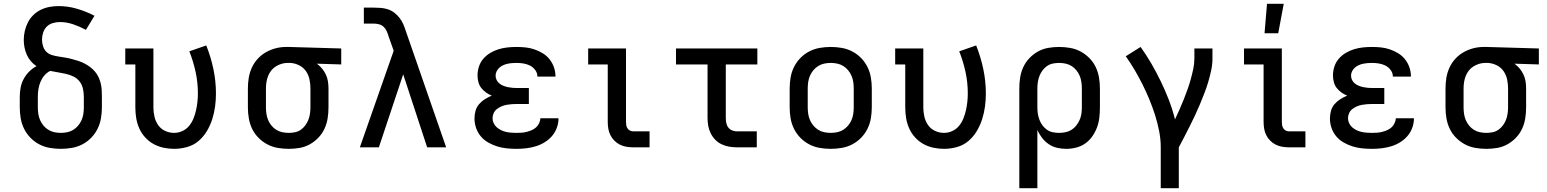

<svg xmlns="http://www.w3.org/2000/svg" viewBox="-20 -775 8140 1010"><path d="M300 8Q271 8 242 3Q213 -2 187 -15.5Q161 -29 140.5 -50Q120 -71 107 -97Q94 -123 89 -152Q84 -181 84 -210V-266Q84 -290 88.5 -314Q93 -338 104.5 -359.5Q116 -381 133.5 -398.5Q151 -416 172 -427Q155 -438 142 -453.5Q129 -469 121 -487Q113 -505 109 -525Q105 -545 105 -565Q105 -589 110.5 -612.5Q116 -636 127 -657.5Q138 -679 155.5 -696Q173 -713 194.5 -723.5Q216 -734 240 -738.5Q264 -743 288 -743Q337 -743 385 -729Q433 -715 477 -692L432 -618Q400 -635 365.5 -647Q331 -659 295 -659Q276 -659 257.5 -653.5Q239 -648 226 -635Q213 -622 207 -603.5Q201 -585 201 -566Q201 -549 206.5 -531.5Q212 -514 224.5 -502Q237 -490 254.5 -485Q272 -480 289 -477.5Q306 -475 323.5 -472Q341 -469 358 -464.5Q375 -460 392 -454.5Q409 -449 424.5 -441Q440 -433 454 -422.5Q468 -412 479.5 -398.5Q491 -385 498.5 -369Q506 -353 510 -336Q514 -319 515 -301.5Q516 -284 516 -266V-210Q516 -181 511 -152Q506 -123 493 -97Q480 -71 459.5 -50Q439 -29 413 -15.5Q387 -2 358 3Q329 8 300 8ZM300 -76Q317 -76 334 -79.5Q351 -83 365.5 -92Q380 -101 391 -114Q402 -127 409 -143Q416 -159 418.5 -176Q421 -193 421 -210V-266Q421 -287 416.5 -308Q412 -329 399 -346Q386 -363 366.5 -372.5Q347 -382 326.5 -386.5Q306 -391 285 -394.5Q264 -398 244 -402Q226 -393 213 -377.5Q200 -362 192.5 -343.5Q185 -325 182 -305.5Q179 -286 179 -266V-210Q179 -193 181.5 -176Q184 -159 191 -143Q198 -127 209 -114Q220 -101 234.5 -92Q249 -83 266 -79.5Q283 -76 300 -76Z M896 8Q868 8 840 2Q812 -4 787.5 -17.5Q763 -31 743.5 -52.5Q724 -74 712.5 -100Q701 -126 696.5 -154Q692 -182 692 -210V-436H639V-520H787V-210Q787 -186 792.5 -161.5Q798 -137 812 -117Q826 -97 848.5 -86.5Q871 -76 896 -76Q918 -76 939 -85.5Q960 -95 974.5 -112.5Q989 -130 997.5 -151Q1006 -172 1011 -194Q1016 -216 1018.5 -238.5Q1021 -261 1021 -284Q1021 -341 1009 -396.5Q997 -452 976 -505L1065 -536Q1089 -476 1102.5 -412Q1116 -348 1116 -283Q1116 -249 1111.5 -215Q1107 -181 1096.5 -148Q1086 -115 1068 -85Q1050 -55 1024 -33Q998 -11 964 -1.5Q930 8 896 8Z M1499 8Q1470 8 1441 3Q1412 -2 1386.5 -15.5Q1361 -29 1340 -50Q1319 -71 1306.5 -97Q1294 -123 1289 -152Q1284 -181 1284 -210V-310Q1284 -338 1288.5 -365.5Q1293 -393 1304.5 -418.5Q1316 -444 1335 -465Q1354 -486 1378.5 -500Q1403 -514 1430 -521Q1457 -528 1485 -528H1500L1775 -520V-436L1647 -440Q1662 -429 1674 -414.5Q1686 -400 1694 -383Q1702 -366 1705 -347.5Q1708 -329 1708 -310V-210Q1708 -181 1703.5 -152.5Q1699 -124 1687 -98Q1675 -72 1655 -51Q1635 -30 1610 -16Q1585 -2 1556.5 3Q1528 8 1499 8ZM1499 -76Q1516 -76 1532.5 -79.5Q1549 -83 1562.5 -92.5Q1576 -102 1586 -115.5Q1596 -129 1602 -144.5Q1608 -160 1610.5 -176.5Q1613 -193 1613 -210V-310Q1613 -334 1608 -357.5Q1603 -381 1589.5 -400.5Q1576 -420 1554.5 -431Q1533 -442 1509 -444H1492Q1476 -444 1460 -439Q1444 -434 1430 -425Q1416 -416 1406 -403Q1396 -390 1390 -374.5Q1384 -359 1381.5 -342.5Q1379 -326 1379 -310V-210Q1379 -193 1381.5 -176Q1384 -159 1390.5 -143.5Q1397 -128 1408 -114.5Q1419 -101 1433.5 -92Q1448 -83 1465 -79.5Q1482 -76 1499 -76Z M1873 0 2051 -508 2024 -584V-585Q2020 -598 2014 -611.5Q2008 -625 1997.5 -634.5Q1987 -644 1973 -647.5Q1959 -651 1944 -651H1894V-735H1944Q1964 -735 1983 -733.5Q2002 -732 2020.5 -726Q2039 -720 2054.5 -708Q2070 -696 2082 -680.5Q2094 -665 2101.5 -647.5Q2109 -630 2115 -611L2327 0H2227L2101 -384L1973 0Z M2698 8Q2672 8 2646.5 5.5Q2621 3 2596.5 -4.5Q2572 -12 2549 -25Q2526 -38 2509.5 -57.5Q2493 -77 2484.5 -101.5Q2476 -126 2476 -152Q2476 -172 2481.5 -192Q2487 -212 2500.5 -227.5Q2514 -243 2531 -253.5Q2548 -264 2567 -272Q2551 -278 2536.5 -288.5Q2522 -299 2511.5 -312.5Q2501 -326 2496.5 -343.5Q2492 -361 2492 -378Q2492 -402 2499.5 -425Q2507 -448 2522.5 -466Q2538 -484 2559 -496.5Q2580 -509 2603 -516Q2626 -523 2649.5 -525.5Q2673 -528 2697 -528Q2721 -528 2745 -525.5Q2769 -523 2792 -515Q2815 -507 2835.5 -494.5Q2856 -482 2871 -463Q2886 -444 2894 -421Q2902 -398 2902 -374V-372H2807V-373Q2807 -391 2795.5 -406.5Q2784 -422 2768 -430Q2752 -438 2734 -441Q2716 -444 2697 -444Q2685 -444 2673 -443Q2661 -442 2649.5 -439.5Q2638 -437 2627 -432Q2616 -427 2607 -419Q2598 -411 2592.5 -400Q2587 -389 2587 -377Q2587 -365 2592.5 -354Q2598 -343 2607.5 -335.5Q2617 -328 2628.5 -323.5Q2640 -319 2652 -316.5Q2664 -314 2676 -313Q2688 -312 2700 -312H2762V-228H2700Q2686 -228 2672 -227Q2658 -226 2644.5 -223.5Q2631 -221 2618 -215.5Q2605 -210 2594 -201.5Q2583 -193 2577 -180Q2571 -167 2571 -153Q2571 -140 2577 -127Q2583 -114 2593.5 -105Q2604 -96 2616.5 -90Q2629 -84 2642.5 -81Q2656 -78 2670 -77Q2684 -76 2698 -76Q2711 -76 2724.5 -77Q2738 -78 2751.5 -81.5Q2765 -85 2777.5 -90.5Q2790 -96 2800 -105Q2810 -114 2816 -127Q2822 -140 2823 -153H2918Q2918 -127 2909 -102.5Q2900 -78 2883.5 -59Q2867 -40 2845 -26.5Q2823 -13 2798.5 -5.5Q2774 2 2748.5 5Q2723 8 2698 8Z M3311 0Q3293 0 3275 -3Q3257 -6 3241 -14Q3225 -22 3212 -35Q3199 -48 3191 -64Q3183 -80 3180 -98Q3177 -116 3177 -134V-436H3074V-520H3273V-134Q3273 -125 3274.5 -116Q3276 -107 3281 -99.5Q3286 -92 3294 -88Q3302 -84 3311 -84H3397V0Z M3857 0Q3836 0 3815.5 -3.5Q3795 -7 3776 -16Q3757 -25 3742.5 -40Q3728 -55 3718.5 -74Q3709 -93 3705.5 -113.5Q3702 -134 3702 -155V-436H3536V-520H3964V-436H3798V-155Q3798 -142 3800.5 -128.5Q3803 -115 3811 -104.5Q3819 -94 3831.5 -89Q3844 -84 3857 -84H3961V0Z M4350 8Q4321 8 4292 3Q4263 -2 4237 -15.5Q4211 -29 4190.5 -50Q4170 -71 4157 -97Q4144 -123 4139 -152Q4134 -181 4134 -210V-310Q4134 -339 4139 -368Q4144 -397 4157 -423Q4170 -449 4190.5 -470Q4211 -491 4237 -504.5Q4263 -518 4292 -523Q4321 -528 4350 -528Q4379 -528 4408 -523Q4437 -518 4463 -504.5Q4489 -491 4509.5 -470Q4530 -449 4543 -423Q4556 -397 4561 -368Q4566 -339 4566 -310V-210Q4566 -181 4561 -152Q4556 -123 4543 -97Q4530 -71 4509.5 -50Q4489 -29 4463 -15.5Q4437 -2 4408 3Q4379 8 4350 8ZM4350 -76Q4367 -76 4384 -79.5Q4401 -83 4415.5 -92Q4430 -101 4441 -114Q4452 -127 4459 -143Q4466 -159 4468.5 -176Q4471 -193 4471 -210V-310Q4471 -327 4468.5 -344Q4466 -361 4459 -377Q4452 -393 4441 -406Q4430 -419 4415.5 -428Q4401 -437 4384 -440.5Q4367 -444 4350 -444Q4333 -444 4316 -440.5Q4299 -437 4284.5 -428Q4270 -419 4259 -406Q4248 -393 4241 -377Q4234 -361 4231.5 -344Q4229 -327 4229 -310V-210Q4229 -193 4231.5 -176Q4234 -159 4241 -143Q4248 -127 4259 -114Q4270 -101 4284.5 -92Q4299 -83 4316 -79.5Q4333 -76 4350 -76Z M4946 8Q4918 8 4890 2Q4862 -4 4837.5 -17.5Q4813 -31 4793.5 -52.5Q4774 -74 4762.5 -100Q4751 -126 4746.5 -154Q4742 -182 4742 -210V-436H4689V-520H4837V-210Q4837 -186 4842.5 -161.5Q4848 -137 4862 -117Q4876 -97 4898.5 -86.5Q4921 -76 4946 -76Q4968 -76 4989 -85.5Q5010 -95 5024.5 -112.5Q5039 -130 5047.5 -151Q5056 -172 5061 -194Q5066 -216 5068.5 -238.5Q5071 -261 5071 -284Q5071 -341 5059 -396.5Q5047 -452 5026 -505L5115 -536Q5139 -476 5152.5 -412Q5166 -348 5166 -283Q5166 -249 5161.5 -215Q5157 -181 5146.5 -148Q5136 -115 5118 -85Q5100 -55 5074 -33Q5048 -11 5014 -1.5Q4980 8 4946 8Z M5342 215V-310Q5342 -339 5346.5 -367.5Q5351 -396 5363 -422Q5375 -448 5395 -469Q5415 -490 5440 -504Q5465 -518 5493.5 -523Q5522 -528 5551 -528Q5580 -528 5609 -523Q5638 -518 5663.5 -504.5Q5689 -491 5710 -470Q5731 -449 5743.5 -423Q5756 -397 5761 -368Q5766 -339 5766 -310V-210Q5766 -183 5763 -156.5Q5760 -130 5751 -105.5Q5742 -81 5726.5 -58.5Q5711 -36 5689 -20.5Q5667 -5 5641 1.5Q5615 8 5589 8Q5564 8 5540.5 2.5Q5517 -3 5497 -16.5Q5477 -30 5462 -49.5Q5447 -69 5437 -91V215ZM5551 -76Q5568 -76 5585 -79.5Q5602 -83 5616.5 -92Q5631 -101 5641.5 -114.5Q5652 -128 5659 -143.5Q5666 -159 5668.5 -176Q5671 -193 5671 -210V-310Q5671 -327 5668.5 -344Q5666 -361 5659.5 -376.5Q5653 -392 5642 -405.5Q5631 -419 5616.5 -428Q5602 -437 5585 -440.5Q5568 -444 5551 -444Q5534 -444 5517.5 -440.5Q5501 -437 5487.5 -427.5Q5474 -418 5464 -404.5Q5454 -391 5448 -375.5Q5442 -360 5439.5 -343.5Q5437 -327 5437 -310V-210Q5437 -193 5439.5 -176.5Q5442 -160 5448 -144.5Q5454 -129 5464 -115.5Q5474 -102 5487.5 -92.5Q5501 -83 5517.5 -79.5Q5534 -76 5551 -76Z M6086 215V0Q6086 -43 6077.5 -86Q6069 -129 6056 -170Q6043 -211 6026.5 -251Q6010 -291 5990.5 -330Q5971 -369 5949 -406.5Q5927 -444 5902 -479L5980 -528Q6011 -485 6037.5 -439Q6064 -393 6087 -345.5Q6110 -298 6129 -248.5Q6148 -199 6161 -147Q6173 -173 6184.5 -198.5Q6196 -224 6206.5 -250.5Q6217 -277 6226.5 -303.5Q6236 -330 6243.5 -357Q6251 -384 6257 -412Q6263 -440 6263 -468V-520H6358V-468Q6358 -436 6351.5 -405.5Q6345 -375 6336 -344.5Q6327 -314 6315.5 -284.5Q6304 -255 6292 -226Q6280 -197 6266.5 -168.5Q6253 -140 6239 -112Q6225 -84 6210.5 -56Q6196 -28 6181 0V215Z M6761 0Q6743 0 6725 -3Q6707 -6 6691 -14Q6675 -22 6662 -35Q6649 -48 6641 -64Q6633 -80 6630 -98Q6627 -116 6627 -134V-436H6524V-520H6723V-134Q6723 -125 6724.5 -116Q6726 -107 6731 -99.5Q6736 -92 6744 -88Q6752 -84 6761 -84H6847V0ZM6632 -600 6645 -755H6733L6704 -600Z M7198 8Q7172 8 7146.5 5.5Q7121 3 7096.5 -4.5Q7072 -12 7049 -25Q7026 -38 7009.5 -57.5Q6993 -77 6984.5 -101.5Q6976 -126 6976 -152Q6976 -172 6981.5 -192Q6987 -212 7000.5 -227.5Q7014 -243 7031 -253.5Q7048 -264 7067 -272Q7051 -278 7036.5 -288.5Q7022 -299 7011.5 -312.5Q7001 -326 6996.5 -343.5Q6992 -361 6992 -378Q6992 -402 6999.5 -425Q7007 -448 7022.5 -466Q7038 -484 7059 -496.5Q7080 -509 7103 -516Q7126 -523 7149.5 -525.5Q7173 -528 7197 -528Q7221 -528 7245 -525.5Q7269 -523 7292 -515Q7315 -507 7335.5 -494.5Q7356 -482 7371 -463Q7386 -444 7394 -421Q7402 -398 7402 -374V-372H7307V-373Q7307 -391 7295.5 -406.5Q7284 -422 7268 -430Q7252 -438 7234 -441Q7216 -444 7197 -444Q7185 -444 7173 -443Q7161 -442 7149.5 -439.5Q7138 -437 7127 -432Q7116 -427 7107 -419Q7098 -411 7092.5 -400Q7087 -389 7087 -377Q7087 -365 7092.5 -354Q7098 -343 7107.5 -335.5Q7117 -328 7128.5 -323.5Q7140 -319 7152 -316.5Q7164 -314 7176 -313Q7188 -312 7200 -312H7262V-228H7200Q7186 -228 7172 -227Q7158 -226 7144.5 -223.5Q7131 -221 7118 -215.5Q7105 -210 7094 -201.5Q7083 -193 7077 -180Q7071 -167 7071 -153Q7071 -140 7077 -127Q7083 -114 7093.5 -105Q7104 -96 7116.5 -90Q7129 -84 7142.5 -81Q7156 -78 7170 -77Q7184 -76 7198 -76Q7211 -76 7224.5 -77Q7238 -78 7251.5 -81.5Q7265 -85 7277.5 -90.5Q7290 -96 7300 -105Q7310 -114 7316 -127Q7322 -140 7323 -153H7418Q7418 -127 7409 -102.5Q7400 -78 7383.5 -59Q7367 -40 7345 -26.5Q7323 -13 7298.5 -5.5Q7274 2 7248.5 5Q7223 8 7198 8Z M7799 8Q7770 8 7741 3Q7712 -2 7686.5 -15.5Q7661 -29 7640 -50Q7619 -71 7606.5 -97Q7594 -123 7589 -152Q7584 -181 7584 -210V-310Q7584 -338 7588.5 -365.5Q7593 -393 7604.5 -418.5Q7616 -444 7635 -465Q7654 -486 7678.5 -500Q7703 -514 7730 -521Q7757 -528 7785 -528H7800L8075 -520V-436L7947 -440Q7962 -429 7974 -414.5Q7986 -400 7994 -383Q8002 -366 8005 -347.5Q8008 -329 8008 -310V-210Q8008 -181 8003.5 -152.5Q7999 -124 7987 -98Q7975 -72 7955 -51Q7935 -30 7910 -16Q7885 -2 7856.5 3Q7828 8 7799 8ZM7799 -76Q7816 -76 7832.5 -79.5Q7849 -83 7862.5 -92.5Q7876 -102 7886 -115.5Q7896 -129 7902 -144.5Q7908 -160 7910.5 -176.5Q7913 -193 7913 -210V-310Q7913 -334 7908 -357.5Q7903 -381 7889.5 -400.5Q7876 -420 7854.5 -431Q7833 -442 7809 -444H7792Q7776 -444 7760 -439Q7744 -434 7730 -425Q7716 -416 7706 -403Q7696 -390 7690 -374.5Q7684 -359 7681.5 -342.5Q7679 -326 7679 -310V-210Q7679 -193 7681.5 -176Q7684 -159 7690.5 -143.5Q7697 -128 7708 -114.5Q7719 -101 7733.5 -92Q7748 -83 7765 -79.5Q7782 -76 7799 -76Z"/></svg>

Font: Iosevka Etoile Medium
Style: Regular
Weight: 500
Designer: Belleve Invis
Foundry: Belleve Invis
Version: Version 22.1.2; ttfautohint (v1.8.4)